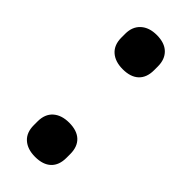

<svg xmlns="http://www.w3.org/2000/svg" viewBox="-169 -502 536 536"><g transform="rotate(45 98.5 -234.5)"><path d="M99 -340Q69 -340 51.5 -355.5Q34 -371 34 -400V-415Q34 -443 51.5 -459Q69 -475 99 -475Q130 -475 146.5 -459Q163 -443 163 -415V-400Q163 -371 146.5 -355.5Q130 -340 99 -340ZM99 6Q69 6 51.5 -9.5Q34 -25 34 -54V-69Q34 -98 51.5 -113.5Q69 -129 99 -129Q130 -129 146.5 -113.5Q163 -98 163 -69V-54Q163 -25 146.5 -9.5Q130 6 99 6Z"/></g></svg>

Font: Sofia Sans Extra Condensed
Style: Bold
Weight: 700
Designer: Botio Nikoltchev, Ani Petrova
Foundry: lettersoup
Version: Version 4.101